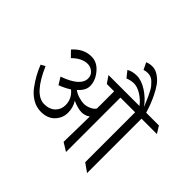

<svg xmlns="http://www.w3.org/2000/svg" viewBox="-208 -1253 1534 1534"><g transform="rotate(45 559.0 -486.0)"><path d="M652 -960Q677 -972 712 -972Q747 -972 781.5 -948Q816 -924 839 -891.5Q862 -859 884 -813Q915 -749 937 -675H1081L1118 -615H944V0L872 -51V-615H706V0L635 -44L640 -335Q608 -312 569 -312Q530 -312 466 -339Q496 -293 496 -233.5Q496 -174 454 -129.5Q412 -85 336 -85Q285 -85 239.5 -112Q194 -139 161 -184Q102 -264 69 -350L105 -370Q202 -147 311 -147Q371 -147 405 -180Q439 -213 439 -263Q439 -334 381 -382Q337 -354 286 -335L249 -395Q416 -454 416 -541Q416 -576 390 -598.5Q364 -621 332 -621Q266 -621 203 -558L155 -607Q222 -684 312 -684Q375 -684 422.5 -627.5Q470 -571 470 -508Q470 -459 417 -412Q440 -394 474 -383.5Q508 -373 535 -373Q562 -373 592.5 -386.5Q623 -400 635 -421V-615H552Q547 -623 511 -675H861Q829 -718 784.5 -745Q740 -772 703.5 -772Q667 -772 632 -757L589 -811Q624 -832 676.5 -832Q729 -832 790.5 -792Q852 -752 892 -695Q889 -702 876.5 -732.5Q864 -763 858 -775.5Q852 -788 839 -814Q826 -840 815.5 -852.5Q805 -865 790 -880Q762 -909 722 -909Q701 -909 680 -902Z"/></g></svg>

Font: Halant
Style: Regular
Weight: 400
Designer: Hitesh Malaviya (Devanagari), Satya Rajpurohit (Latin)
Foundry: Indian Type Foundry
Version: Version 1.100;PS 1.0;hotconv 1.0.78;makeotf.lib2.5.61930; tt